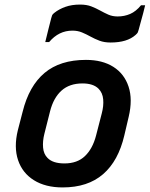

<svg xmlns="http://www.w3.org/2000/svg" viewBox="-20 -809 655 840"><path d="M356 -547Q428 -547 476 -516.5Q524 -486 542.5 -430Q561 -374 543 -298L524 -217Q498 -105 431 -47Q364 11 254 11Q179 11 128.5 -20.5Q78 -52 59 -108.5Q40 -165 58 -239L79 -320Q107 -433 175 -490Q243 -547 356 -547ZM341 -444Q284 -444 249 -412.5Q214 -381 199 -322L174 -223Q166 -191 168.5 -163Q171 -135 188 -118Q211 -94 262 -94Q318 -94 351.5 -126Q385 -158 400 -215L425 -312Q434 -345 431.5 -374Q429 -403 411 -421Q388 -444 341 -444ZM495 -737Q524 -737 549.5 -748Q575 -759 597 -786H615Q612 -772 606.5 -751.5Q601 -731 595.5 -711.5Q590 -692 587 -680Q585 -672 583 -667.5Q581 -663 573 -656Q536 -623 464 -623Q436 -623 415 -631Q394 -639 376 -649Q358 -659 339 -667Q320 -675 297 -675Q237 -675 195 -625H178Q183 -648 191.5 -680Q200 -712 204 -729Q206 -737 208 -742Q210 -747 218 -753Q238 -769 266 -779Q294 -789 330 -789Q359 -789 379.5 -781Q400 -773 418 -763Q436 -753 454 -745Q472 -737 495 -737Z"/></svg>

Font: Recursive Sn Lnr St SmB
Style: Italic
Weight: 600
Italic angle: -15°
Version: Version 1.079;hotconv 1.0.112;makeotfexe 2.5.65598; ttfautoh